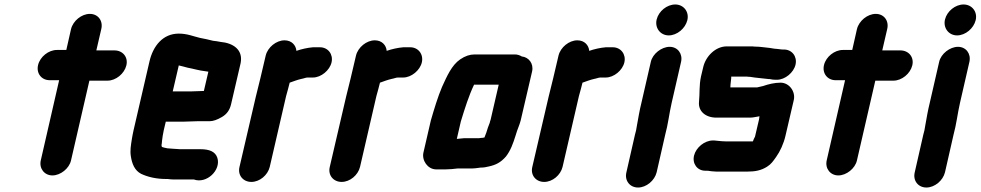

<svg xmlns="http://www.w3.org/2000/svg" viewBox="-20 -724 4377 857"><path d="M297 -594 276 -501H234C197 -501 159 -471 150 -434C141 -397 165 -366 202 -366H244L162 -8C154 28 178 59 214 59C250 59 289 28 297 -8L379 -364H460C497 -364 535 -395 544 -432C553 -469 528 -499 491 -499H410L432 -594C441 -631 418 -662 381 -662C344 -662 306 -631 297 -594Z M832 -316H751L778 -432C792 -429 805 -425 817 -422C844 -417 869 -409 897 -406L910 -404L890 -318C877 -318 846 -316 832 -316ZM863 -183H916C931 -183 949 -189 971 -202C993 -215 1005 -233 1011 -257L1054 -442C1066 -502 1021 -532 964 -537L947 -540L931 -542C914 -546 891 -552 872 -555C842 -562 816 -574 778 -574C707 -574 663 -519 647 -449L576 -142C573 -129 571 -117 569 -106C564 -74 560 -52 564 -27C569 7 581 37 610 52C640 66 677 75 723 75H729C737 76 744 77 752 77H845C902 98 968 35 950 -20C941 -47 915 -58 875 -58H783C774 -58 764 -60 753 -60C748 -60 732 -62 727 -62L713 -65C709 -66 706 -67 703 -68C702 -70 701 -72 701 -75C701 -76 702 -76 701 -77C702 -82 703 -88 703 -94C705 -109 707 -126 711 -143L720 -181H801C815 -181 849 -183 863 -183Z M1460 -446C1468 -482 1444 -513 1408 -513H1377C1353 -511 1326 -505 1303 -497C1301 -522 1282 -544 1250 -544C1213 -544 1175 -513 1166 -476L1142 -374C1137 -352 1128 -318 1122 -293L1049 21C1040 58 1065 88 1102 88C1139 88 1175 58 1184 21L1257 -295C1262 -315 1269 -336 1273 -355C1290 -361 1308 -368 1326 -372C1334 -373 1345 -378 1353 -378H1377C1413 -378 1452 -410 1460 -446Z M1863 -446C1871 -482 1847 -513 1811 -513H1780C1756 -511 1729 -505 1706 -497C1704 -522 1685 -544 1653 -544C1616 -544 1578 -513 1569 -476L1545 -374C1540 -352 1531 -318 1525 -293L1452 21C1443 58 1468 88 1505 88C1542 88 1578 58 1587 21L1660 -295C1665 -315 1672 -336 1676 -355C1693 -361 1711 -368 1729 -372C1737 -373 1748 -378 1756 -378H1780C1816 -378 1855 -410 1863 -446Z M2206 -346 2170 -190C2167 -183 2167 -179 2166 -176C2164 -170 2161 -163 2158 -155L2151 -133L2143 -112L2142 -110C2139 -110 2137 -110 2136 -109C2130 -109 2124 -108 2117 -107H2050L2019 -104L2037 -182C2055 -241 2073 -298 2096 -346ZM1925 32H1971C1985 32 2008 30 2022 28H2078C2085 28 2093 28 2102 27L2118 25C2122 24 2125 24 2128 24C2139 24 2150 22 2162 19C2194 12 2215 1 2238 -25C2259 -52 2270 -83 2281 -118L2288 -140C2294 -158 2298 -164 2304 -186L2355 -405C2363 -440 2340 -469 2309 -472C2299 -478 2289 -481 2278 -481H2098C2077 -481 2056 -474 2034 -459C1996 -433 1975 -384 1953 -336C1934 -291 1918 -238 1903 -186L1870 -43C1862 -8 1889 31 1925 32Z M2767 -446C2775 -482 2751 -513 2715 -513H2684C2660 -511 2633 -505 2610 -497C2608 -522 2589 -544 2557 -544C2520 -544 2482 -513 2473 -476L2449 -374C2444 -352 2435 -318 2429 -293L2356 21C2347 58 2372 88 2409 88C2446 88 2482 58 2491 21L2564 -295C2569 -315 2576 -336 2580 -355C2597 -361 2615 -368 2633 -372C2641 -373 2652 -378 2660 -378H2684C2720 -378 2759 -410 2767 -446Z M2885 -448 2843 -265C2839 -248 2835 -231 2832 -214L2823 -164C2821 -149 2818 -135 2814 -122L2776 45C2767 82 2791 113 2828 113C2865 113 2902 82 2911 45L2949 -122C2962 -169 2967 -217 2978 -265L3020 -448C3028 -484 3005 -515 2969 -515C2933 -515 2893 -484 2885 -448ZM2911 -637C2902 -600 2927 -566 2965 -566C3002 -566 3039 -597 3048 -634C3057 -672 3031 -704 2994 -704C2957 -704 2920 -674 2911 -637Z M3370 -205C3370 -203 3368 -193 3368 -191L3350 -114C3346 -107 3343 -100 3341 -94L3340 -93H3218C3207 -93 3199 -94 3188 -95L3168 -97H3162C3125 -97 3087 -66 3078 -30C3069 6 3092 38 3128 38H3135C3144 38 3154 41 3164 41C3173 42 3180 42 3187 42H3313C3351 42 3377 37 3404 20C3423 8 3431 -5 3444 -23C3462 -48 3478 -83 3486 -118L3523 -277C3532 -315 3503 -355 3464 -355C3437 -355 3409 -348 3386 -340C3377 -338 3368 -336 3360 -334H3240C3240 -343 3241 -349 3242 -359L3244 -377C3243 -379 3244 -381 3244 -382H3315C3320 -381 3324 -381 3328 -381L3348 -378C3372 -376 3387 -373 3412 -371H3416C3425 -369 3433 -368 3441 -368H3448C3484 -368 3523 -400 3531 -436C3539 -472 3515 -503 3479 -503H3473C3464 -503 3453 -506 3445 -506C3435 -506 3426 -509 3416 -510C3391 -512 3375 -516 3349 -516C3342 -517 3336 -517 3329 -517H3224C3173 -517 3130 -472 3119 -425L3109 -383C3100 -342 3104 -307 3100 -269C3096 -227 3130 -199 3177 -199H3328C3343 -199 3356 -203 3370 -205Z M3805 -594 3784 -501H3742C3705 -501 3667 -471 3658 -434C3649 -397 3673 -366 3710 -366H3752L3670 -8C3662 28 3686 59 3722 59C3758 59 3797 28 3805 -8L3887 -364H3968C4005 -364 4043 -395 4052 -432C4061 -469 4036 -499 3999 -499H3918L3940 -594C3949 -631 3926 -662 3889 -662C3852 -662 3814 -631 3805 -594Z M4172 -448 4130 -265C4126 -248 4122 -231 4119 -214L4110 -164C4108 -149 4105 -135 4101 -122L4063 45C4054 82 4078 113 4115 113C4152 113 4189 82 4198 45L4236 -122C4249 -169 4254 -217 4265 -265L4307 -448C4315 -484 4292 -515 4256 -515C4220 -515 4180 -484 4172 -448ZM4198 -637C4189 -600 4214 -566 4252 -566C4289 -566 4326 -597 4335 -634C4344 -672 4318 -704 4281 -704C4244 -704 4207 -674 4198 -637Z"/></svg>

Font: Electronic
Style: UltThkIt
Weight: 900
Version: Version 1.011